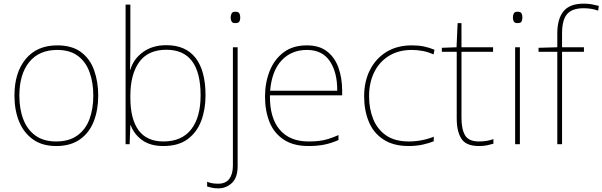

<svg xmlns="http://www.w3.org/2000/svg" viewBox="-20 -785 3279 1045"><path d="M514.6 -264.2Q514.6 -187 490.2 -124Q465.8 -62 414.8 -26.1Q363.8 9.8 285.6 9.8Q210 9.8 159.2 -26.4Q108.9 -62.5 83.7 -124.3Q58.6 -186 58.6 -264.2Q58.6 -390.1 120.1 -464.1Q181.6 -538.1 291.5 -538.1Q372.1 -538.1 420.9 -501.5Q470.2 -464.8 492.4 -402.3Q514.6 -339.8 514.6 -264.2ZM85.4 -264.2Q85.4 -189.9 107.4 -134.3Q129.4 -78.1 173.6 -46.6Q217.8 -15.1 285.6 -15.1Q356 -15.1 400.4 -47.4Q445.3 -79.1 466.6 -135.5Q487.8 -191.9 487.8 -264.2Q487.8 -334 468.3 -389.6Q448.7 -446.3 405.3 -479.7Q361.8 -513.2 291.5 -513.2Q192.4 -513.2 138.9 -447Q85.4 -380.9 85.4 -264.2Z M663.6 0V-759.8H689.5V-524.9Q689.5 -501 689 -466.1Q688.5 -431.2 687.5 -405.8H689.5Q706.5 -463.9 758.1 -501.5Q809.6 -539.1 885.7 -539.1Q990.7 -539.1 1044.7 -469.5Q1098.6 -399.9 1098.6 -266.1Q1098.6 -189.9 1075.2 -127.4Q1051.8 -64.9 1001.2 -27.6Q950.7 9.8 869.6 9.8Q798.3 9.8 753.9 -22.2Q709.5 -54.2 691.4 -104H689.5L685.5 0ZM885.7 -514.2Q785.6 -514.2 737.5 -447Q689.5 -379.9 689.5 -263.2V-252.9Q689.5 -137.2 734.1 -76.2Q778.8 -15.1 869.6 -15.1Q968.8 -15.1 1020.3 -80.6Q1071.8 -146 1071.8 -266.1Q1071.8 -514.2 885.7 -514.2Z M1235.4 -689.9Q1235.4 -702.1 1240.5 -711.7Q1245.6 -721.2 1260.3 -721.2Q1278.3 -721.2 1283 -711.7Q1287.6 -702.1 1287.6 -689.9Q1287.6 -676.8 1283 -668Q1278.3 -659.2 1260.3 -659.2Q1245.6 -659.2 1240.5 -668Q1235.4 -676.8 1235.4 -689.9ZM1168.5 240.2Q1149.4 240.2 1134.5 237.1Q1119.6 233.9 1107.4 230V204.1Q1122.6 210.9 1137.9 212.9Q1153.3 214.8 1168.5 214.8Q1208.5 214.8 1228 188.5Q1247.6 162.1 1247.6 116.2V-527.8H1273.4V120.1Q1273.4 181.2 1242.4 210.7Q1211.4 240.2 1168.5 240.2Z M1650.4 -538.1Q1717.8 -538.1 1759.8 -505.4Q1802.2 -472.7 1822.3 -416.3Q1842.3 -359.9 1842.3 -291V-266.1H1449.2Q1447.3 -145 1501.7 -80.1Q1556.2 -15.1 1659.2 -15.1Q1691.4 -15.1 1716.6 -18.1Q1741.7 -21 1766.4 -28.6Q1791 -36.1 1822.3 -49.8V-22.9Q1784.2 -5.9 1745.8 2Q1707.5 9.8 1659.2 9.8Q1576.2 9.8 1523.9 -25.4Q1471.2 -60.1 1446.8 -121.1Q1422.4 -182.1 1422.4 -258.8Q1422.4 -334 1447.3 -397.5Q1472.2 -460.9 1522.7 -499.5Q1573.2 -538.1 1650.4 -538.1ZM1650.4 -513.2Q1566.4 -513.2 1512.9 -456.5Q1459.5 -399.9 1450.2 -291H1815.4Q1816.4 -390.1 1775.4 -451.7Q1734.4 -513.2 1650.4 -513.2Z M2205.1 9.8Q2120.6 9.8 2066.9 -25.9Q2012.7 -61 1987.3 -122.6Q1961.9 -184.1 1961.9 -261.2Q1961.9 -341.8 1993.7 -404.3Q2025.4 -466.8 2083.3 -502.4Q2141.1 -538.1 2221.7 -538.1Q2257.8 -538.1 2287.4 -532Q2316.9 -525.9 2344.7 -514.2L2339.8 -488.8Q2310.1 -502 2280.5 -507.6Q2251 -513.2 2221.7 -513.2Q2149.9 -513.2 2097.7 -481.4Q2044.9 -449.2 2016.8 -392.1Q1988.8 -335 1988.8 -261.2Q1988.8 -192.4 2011.2 -137.2Q2033.7 -81.1 2081.3 -48.1Q2128.9 -15.1 2205.1 -15.1Q2240.7 -15.1 2276.4 -22Q2312 -28.8 2340.8 -41V-16.1Q2315.9 -5.9 2281 2Q2246.1 9.8 2205.1 9.8Z M2586.9 -15.1Q2611.8 -15.1 2630.4 -18.6Q2648.9 -22 2665.5 -27.8V-2.9Q2648.9 2 2630.9 5.9Q2612.8 9.8 2586.9 9.8Q2516.6 9.8 2491.2 -30Q2465.8 -69.8 2465.8 -140.1V-502.9H2384.8V-524.9L2464.8 -527.8L2470.7 -659.2H2491.7V-527.8H2663.6V-502.9H2491.7V-143.1Q2491.7 -82 2511.2 -48.6Q2530.8 -15.1 2586.9 -15.1Z M2796.4 -721.2Q2814.5 -721.2 2818.8 -711.7Q2823.2 -702.1 2823.2 -689.9Q2823.2 -676.8 2818.8 -668Q2814.5 -659.2 2796.4 -659.2Q2781.2 -659.2 2776.4 -668Q2771.5 -676.8 2771.5 -689.9Q2771.5 -702.1 2776.4 -711.7Q2781.2 -721.2 2796.4 -721.2ZM2783.7 0V-527.8H2809.6V0Z M3039.1 -527.8H3158.2V-502.9H3039.1V0H3013.2V-502.9H2911.1V-524.9L3013.2 -527.8V-603Q3013.2 -681.2 3046.6 -723.1Q3080.1 -765.1 3157.2 -765.1Q3182.1 -765.1 3201.2 -761.5Q3220.2 -757.8 3239.3 -752.9L3235.4 -727.1Q3217.3 -733.9 3196.8 -737.1Q3176.3 -740.2 3157.2 -740.2Q3093.3 -740.2 3066.2 -708Q3039.1 -675.8 3039.1 -603Z"/></svg>

Font: Nokora Thin
Style: Regular
Weight: 100
Designer: Danh Hong
Version: Version 8.000; ttfautohint (v1.8.3)